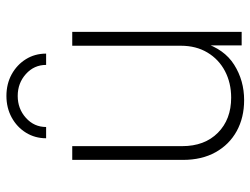

<svg xmlns="http://www.w3.org/2000/svg" viewBox="-112 -672 791 607"><g transform="rotate(-90 283.5 -368.5)"><path d="M270.5 7.8Q215.3 7.8 172.6 -15.6Q129.9 -39.1 105.7 -82.5Q81.5 -126 81.5 -185.5V-535.6H125V-188Q125 -117.2 167.2 -75.2Q209.5 -33.2 278.3 -33.2Q324.7 -33.2 362.1 -52.7Q399.4 -72.3 420.9 -108.2Q442.4 -144 442.4 -192.4V-535.6H486.3V0H443.4V-121.6H452.1Q432.1 -55.2 382.3 -23.7Q332.5 7.8 270.5 7.8ZM283.7 -743.7Q321.8 -743.7 352.1 -727.1Q382.3 -710.4 399.9 -682.1Q417.5 -653.8 417.5 -618.2H381.8Q381.8 -656.2 353 -682.1Q324.2 -708 283.7 -708Q243.2 -708 214.4 -682.1Q185.5 -656.2 185.5 -618.2H149.9Q149.9 -653.3 167.5 -681.9Q185.1 -710.4 215.6 -727.1Q246.1 -743.7 283.7 -743.7Z"/></g></svg>

Font: Inter 20pt ExtraLight
Style: Regular
Weight: 250
Version: Version 4.001;git-66647c0bb